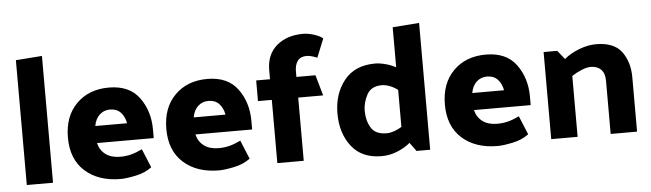

<svg xmlns="http://www.w3.org/2000/svg" viewBox="-46 -880 3613 1065"><g transform="rotate(-5 1760.0 -347.0)"><path d="M212 -706V0H66V-695Z M566 -499Q680 -499 735 -424Q790 -349 790 -246V-198H474Q484 -157 515.5 -134Q547 -111 596 -111Q629 -111 657.5 -118.5Q686 -126 719 -142L762 -38Q725 -10 672 1Q619 12 588 12Q465 12 390.5 -54.5Q316 -121 316 -242Q316 -360 385 -429.5Q454 -499 566 -499ZM562 -377Q528 -377 504 -355Q480 -333 473 -293H650Q643 -331 621 -354Q599 -377 562 -377Z M1114 -499Q1228 -499 1283 -424Q1338 -349 1338 -246V-198H1022Q1032 -157 1063.5 -134Q1095 -111 1144 -111Q1177 -111 1205.5 -118.5Q1234 -126 1267 -142L1310 -38Q1273 -10 1220 1Q1167 12 1136 12Q1013 12 938.5 -54.5Q864 -121 864 -242Q864 -360 933 -429.5Q1002 -499 1114 -499ZM1110 -377Q1076 -377 1052 -355Q1028 -333 1021 -293H1198Q1191 -331 1169 -354Q1147 -377 1110 -377Z M1666 -702Q1693 -702 1726 -691.5Q1759 -681 1775 -667L1733 -563Q1717 -570 1701.5 -574Q1686 -578 1674 -578Q1640 -578 1624 -556Q1608 -534 1608 -498V-467H1714L1747 -352H1608V0H1461V-352H1384V-467H1461V-517Q1461 -605 1518 -653.5Q1575 -702 1666 -702Z M2080 -112Q2099 -112 2122 -120Q2145 -128 2164 -140V-346Q2145 -361 2121 -370.5Q2097 -380 2075 -380Q2016 -380 1992.5 -336Q1969 -292 1969 -246Q1969 -193 1993 -152.5Q2017 -112 2080 -112ZM2312 -706V0H2236L2201 -48Q2172 -23 2129.5 -5.5Q2087 12 2041 12Q1931 12 1874 -61.5Q1817 -135 1817 -244Q1817 -354 1876.5 -428.5Q1936 -503 2049 -503Q2074 -503 2105 -495Q2136 -487 2164 -472V-695Z M2665 -499Q2779 -499 2834 -424Q2889 -349 2889 -246V-198H2573Q2583 -157 2614.5 -134Q2646 -111 2695 -111Q2728 -111 2756.5 -118.5Q2785 -126 2818 -142L2861 -38Q2824 -10 2771 1Q2718 12 2687 12Q2564 12 2489.5 -54.5Q2415 -121 2415 -242Q2415 -360 2484 -429.5Q2553 -499 2665 -499ZM2661 -377Q2627 -377 2603 -355Q2579 -333 2572 -293H2749Q2742 -331 2720 -354Q2698 -377 2661 -377Z M3279 -503Q3379 -503 3421.5 -445.5Q3464 -388 3464 -303V0H3317V-297Q3317 -337 3296.5 -358.5Q3276 -380 3240 -380Q3216 -380 3186.5 -367.5Q3157 -355 3133 -339V0H2986V-485H3062L3101 -436Q3133 -464 3183 -483.5Q3233 -503 3279 -503Z"/></g></svg>

Font: Palanquin Dark Medium
Style: Regular
Weight: 500
Designer: Pria Ravichandran
Version: Version 1.001